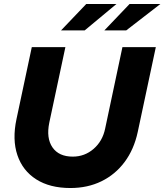

<svg xmlns="http://www.w3.org/2000/svg" viewBox="-20 -937 827 966"><path d="M334 9Q231 9 162.5 -34.5Q94 -78 67.5 -156.5Q41 -235 63 -338L140 -700H309L228 -320Q212 -242 244 -195.5Q276 -149 346 -149Q406 -149 451 -188Q496 -227 509 -290L596 -700H764L673 -273Q654 -185 607 -122Q560 -59 490.5 -25Q421 9 334 9ZM414 -917H566L406 -784H287ZM632 -917H787L615 -784H505Z"/></svg>

Font: Red Hat Display Black
Style: Italic
Weight: 900
Italic angle: -12°
Designer: Pentagram, MCKL
Foundry: Pentagram, MCKL
Version: Version 1.023; ttfautohint (v1.8.3)